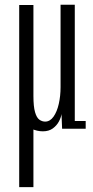

<svg xmlns="http://www.w3.org/2000/svg" viewBox="-20 -543 392 810"><path d="M161 11Q136 11 113 0Q90 -11 75.5 -42Q61 -73 61 -132.5V-522H121V-138.5Q121 -93.5 127.8 -70Q134.5 -46.5 146 -38.2Q157.5 -30 170.5 -30Q191 -30 205.8 -50.8Q220.5 -71.5 228 -104.8Q235.5 -138 235.5 -175.5V-523H295.5V-32.5H341.5V0H242L239.5 -62Q237.5 -47.5 228.5 -30.5Q219.5 -13.5 202.8 -1.2Q186 11 161 11ZM61 -267.5H121V246.5H61Z"/></svg>

Font: Imbue Thin 10pt Light
Style: Regular
Weight: 300
Version: Version 1.102